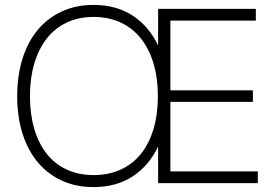

<svg xmlns="http://www.w3.org/2000/svg" viewBox="-20 -746 1122 782"><path d="M361 16Q289 16 231.5 -10.5Q174 -37 133.5 -85.5Q93 -134 71.5 -202.5Q50 -271 50 -354Q50 -438 71.5 -506.5Q93 -575 133 -623.5Q173 -672 231 -699Q289 -726 361 -726Q453 -726 519.5 -683Q586 -640 624 -561V-710H1022V-662H674V-378H1010V-331H674V-48H1030V0H624V-149Q586 -70 519.5 -27Q453 16 361 16ZM361 -33Q423 -33 472 -55.5Q521 -78 554.5 -120Q588 -162 605.5 -221.5Q623 -281 623 -354Q623 -427 605.5 -486.5Q588 -546 554.5 -588.5Q521 -631 472 -654Q423 -677 361 -677Q300 -677 251.5 -654Q203 -631 170 -588.5Q137 -546 119.5 -486.5Q102 -427 102 -354Q102 -281 119.5 -221.5Q137 -162 170 -120Q203 -78 251.5 -55.5Q300 -33 361 -33Z"/></svg>

Font: Geist ExtLt
Style: Regular
Weight: 400
Designer: Basement.studio, Andrés Briganti, Mateo Zaragoza
Foundry: Basement.studio, Vercel, Andrés Briganti, Guido Ferreyra, Mateo Zaragoza
Version: Version 1.401